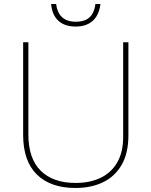

<svg xmlns="http://www.w3.org/2000/svg" viewBox="-20 -924 752 954"><path d="M618 -252Q618 -163 584.5 -105Q551 -47 492 -18.5Q433 10 355 10Q231 10 163 -57Q95 -124 95 -254V-714H121V-256Q121 -136 182.5 -75.5Q244 -15 356 -15Q427 -15 480 -40.5Q533 -66 562.5 -117Q592 -168 592 -244V-714H618ZM479 -904Q475 -868 459.5 -843Q444 -818 418 -805Q392 -792 356 -792Q302 -792 270.5 -820.5Q239 -849 234 -904H259Q262 -878 273 -858Q284 -838 305 -827Q326 -816 356 -816Q389 -816 409.5 -827Q430 -838 440.5 -858Q451 -878 454 -904Z"/></svg>

Font: Noto Sans Thai Thin
Style: Regular
Weight: 250
Designer: Monotype Design Team
Foundry: Monotype Imaging Inc.
Version: Version 2.001